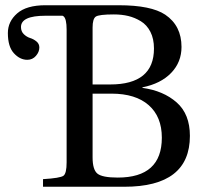

<svg xmlns="http://www.w3.org/2000/svg" viewBox="-20 -712 795 732"><path d="M236 -692V-652H153Q60 -652 60 -609Q60 -592 71 -581.5Q82 -571 95 -567Q108 -563 119 -554Q130 -545 130 -531Q130 -514 117 -499Q104 -484 84 -484Q56 -484 33 -509Q10 -534 10 -586Q10 -630 45.5 -661Q81 -692 153 -692ZM144 0V-29Q210 -33 222 -42Q234 -51 234 -93V-599Q234 -641 222 -650Q210 -659 144 -663V-692H433Q556 -692 610 -656Q672 -614 672 -533Q672 -475 632.5 -434Q593 -393 523 -379V-377Q603 -366 653.5 -321.5Q704 -277 704 -194Q704 0 454 0ZM333 -112Q333 -65 351.5 -50Q370 -35 429 -35Q597 -35 597 -187Q597 -267 547 -311Q497 -355 405 -355H333ZM333 -390H400Q567 -390 567 -527Q567 -564 553.5 -590.5Q540 -617 517 -631Q494 -645 469 -651Q444 -657 414 -657Q357 -657 345 -648.5Q333 -640 333 -607Z"/></svg>

Font: Linguistics Pro
Style: Regular
Weight: 400
Designer: Stefan Peev, Context Ltd
Foundry: Stefan Peev, Context Ltd
Version: Version 001.000